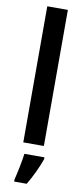

<svg xmlns="http://www.w3.org/2000/svg" viewBox="-106 -863 463 1056"><g transform="rotate(10 125.0 -335.5)"><path d="M183 -66V-826H68V-66ZM197 5V-5H85C80 37 65 107 56 143V155H126C154 109 181 51 197 5Z"/></g></svg>

Font: Noto Sans Malayalam UI Condensed SemiBold
Style: Regular
Weight: 600
Width: 3
Designer: Jelle Bosma - Monotype Design Team
Foundry: Monotype Imaging Inc.
Version: Version 2.104